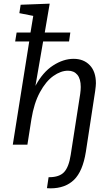

<svg xmlns="http://www.w3.org/2000/svg" viewBox="-20 -792 605 1051"><path d="M505 -336Q505 -324 501 -294L450 39Q433 146 385 192.5Q337 239 256 239Q243 239 237 238L246 178H249Q305 178 331 150Q357 122 367 56L419 -278Q422 -299 422 -316Q422 -360 403.5 -382.5Q385 -405 352 -405Q313 -405 272 -376Q231 -347 198.5 -287Q166 -227 152 -140L130 0H50L140 -565H63L71 -614H147L162 -705L86 -720L93 -766L252 -772L225 -614H365L358 -565H216L174 -322Q214 -397 270.5 -433.5Q327 -470 383 -470Q438 -470 471.5 -435Q505 -400 505 -336Z"/></svg>

Font: Bitter Pro
Style: Italic
Weight: 400
Italic angle: -9°
Designer: Sol Matas, and Bitter project Authors
Foundry: Sol Matas
Version: Version 1.010